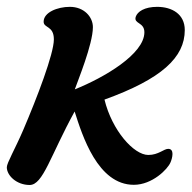

<svg xmlns="http://www.w3.org/2000/svg" viewBox="-20 -525 550 550"><path d="M-0.5 -45.9C-0.5 -22 27.8 4.9 64.9 4.9C103.5 4.9 124 -78.6 193.8 -205.6C215.8 -136.7 259.8 4.4 363.3 4.4C416.5 4.4 460.4 -40.5 468.3 -59.6C470.7 -64.9 474.1 -75.2 474.1 -84C474.1 -91.8 471.2 -98.6 461.9 -98.6C449.2 -98.6 434.1 -81.1 404.8 -81.1C363.3 -81.1 300.8 -151.4 279.3 -239.7C442.9 -298.8 509.3 -360.4 509.3 -439C509.3 -484.9 472.2 -505.4 430.2 -505.4C394 -505.4 373.5 -491.7 368.7 -476.6C362.8 -456.1 393.6 -461.9 393.6 -432.6C393.6 -370.1 278.3 -302.7 194.3 -269C201.7 -291 246.1 -397.9 246.1 -447.3C246.1 -476.6 220.7 -505.4 180.2 -505.4C144 -505.4 105 -489.3 105 -462.9C105 -443.8 134.3 -452.1 134.3 -412.1C134.3 -370.6 85.9 -244.6 46.4 -152.3C22.9 -97.7 -0.5 -58.1 -0.5 -45.9ZM193.4 -265.6H193.8C193.4 -264.6 193.4 -265.1 193.4 -265.6Z"/></svg>

Font: Courgette
Style: Regular
Weight: 400
Designer: Karolina Lach
Foundry: Karolina Lach
Version: Version 1.002